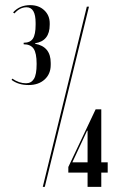

<svg xmlns="http://www.w3.org/2000/svg" viewBox="-20 -725 463 745"><path d="M36.1 -672.9 30.8 -676.8Q56.2 -705.1 97.2 -705.1Q130.4 -705.1 151.6 -685.3Q172.9 -665.5 172.9 -634.8V-628.9Q172.9 -565.9 116.2 -557.1V-555.2Q176.8 -544.4 176.8 -481V-473.1Q176.8 -438 153.1 -416.5Q129.4 -395 90.8 -395Q51.3 -395 24.9 -415L27.8 -419.9Q53.7 -401.9 81.1 -401.9Q101.1 -401.9 111.6 -418.7Q122.1 -435.5 122.1 -476.1V-478Q122.1 -519 110.4 -536.1Q98.6 -553.2 71.8 -553.2V-559.1Q97.2 -559.1 107.7 -575.2Q118.2 -591.3 118.2 -628.9V-636.2Q118.2 -696.8 83 -696.8Q57.1 -696.8 36.1 -672.9ZM146 0 316.9 -699.2H325.2L153.8 0ZM245.1 -55.2V-77.1L351.1 -300.8H373V-95.2H397.9V-55.2H373V0H319.8V-55.2ZM319.8 -217.8H317.9L261.2 -96.2V-95.2H319.8Z"/></svg>

Font: Moniqa Black Display
Style: Regular
Weight: 900
Designer: Rajesh Rajput
Foundry: Rajesh Rajput
Version: Version 1.000